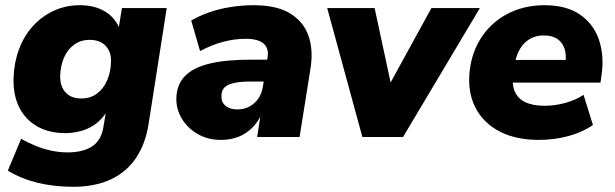

<svg xmlns="http://www.w3.org/2000/svg" viewBox="-20 -526 2360 737"><path d="M261 191Q187 191 124 175.5Q61 160 10 129L61 7Q88 22 117.5 34Q147 46 178 52.5Q209 59 239 59Q298 59 333.5 36Q369 13 377 -39L388 -105L393 -104Q378 -75 352.5 -54.5Q327 -34 295.5 -24.5Q264 -15 231 -15Q169 -15 123.5 -40.5Q78 -66 54 -113.5Q30 -161 32 -228Q34 -286 53 -337Q72 -388 106 -425.5Q140 -463 186 -484.5Q232 -506 287 -506Q343 -506 383 -482Q423 -458 440 -413L435 -415L448 -495H620L550 -48Q538 27 502 80.5Q466 134 405.5 162.5Q345 191 261 191ZM292 -148Q327 -148 352 -166.5Q377 -185 391 -217Q405 -249 406 -287Q408 -325 386.5 -349Q365 -373 324 -373Q290 -373 264.5 -354.5Q239 -336 225.5 -304.5Q212 -273 211 -235Q210 -196 231 -172Q252 -148 292 -148Z M828 11Q778 11 739 -11.5Q700 -34 678 -70.5Q656 -107 657 -149Q658 -200 689 -233Q720 -266 783 -281.5Q846 -297 942 -297H1019L1005 -213H942Q903 -213 878.5 -207.5Q854 -202 842 -190.5Q830 -179 830 -158Q829 -134 845.5 -120Q862 -106 891 -106Q917 -106 937.5 -117Q958 -128 971.5 -147.5Q985 -167 989 -193L1007 -305Q1013 -340 992 -358.5Q971 -377 923 -377Q880 -377 836.5 -365.5Q793 -354 748 -330L714 -447Q744 -465 782.5 -478.5Q821 -492 865 -499Q909 -506 953 -506Q1043 -506 1094.5 -474Q1146 -442 1164.5 -387.5Q1183 -333 1172 -264L1130 0H967L982 -96H988Q972 -59 947.5 -35Q923 -11 893 0Q863 11 828 11Z M1371 0 1236 -495H1418L1487 -174H1460L1636 -495H1822L1527 0Z M2049 11Q1964 11 1903.5 -18.5Q1843 -48 1811 -102Q1779 -156 1781 -227Q1784 -310 1822 -373Q1860 -436 1924.5 -471Q1989 -506 2070 -506Q2153 -506 2205 -471Q2257 -436 2278.5 -375Q2300 -314 2289 -237L2285 -209H1926L1939 -296H2165L2150 -283Q2155 -315 2147 -339Q2139 -363 2119.5 -376.5Q2100 -390 2067 -390Q2035 -390 2012 -375.5Q1989 -361 1975 -336.5Q1961 -312 1956 -281L1950 -245Q1944 -204 1955.5 -176Q1967 -148 1996 -134Q2025 -120 2070 -120Q2110 -120 2150 -131Q2190 -142 2220 -162L2256 -46Q2217 -19 2163 -4Q2109 11 2049 11Z"/></svg>

Font: Nunito Sans 11pt Black
Style: Italic
Weight: 900
Italic angle: -9°
Version: Version 3.101;gftools[0.9.27]